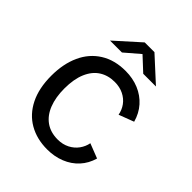

<svg xmlns="http://www.w3.org/2000/svg" viewBox="-201 -823 950 950"><g transform="rotate(45 274.0 -348.0)"><path d="M290 -539.5Q341 -539.5 383.5 -521.8Q426 -504 455.5 -470.8Q485 -437.5 497.5 -391.5L418.5 -361.5Q413.5 -390 396.8 -413Q380 -436 352.8 -449.5Q325.5 -463 290.5 -463Q244.5 -463 210 -441Q175.5 -419 156.2 -374.2Q137 -329.5 137 -263.5Q137 -202 154.8 -156.5Q172.5 -111 207.2 -86.2Q242 -61.5 292 -61.5Q326.5 -61.5 353.8 -75.5Q381 -89.5 397.8 -112.8Q414.5 -136 419.5 -163L496.5 -133Q484 -88.5 454.5 -56.2Q425 -24 382.5 -7Q340 10 290 10Q217.5 10 162.5 -21.5Q107.5 -53 77 -114.2Q46.5 -175.5 46.5 -262.5Q46.5 -345.5 75 -408Q103.5 -470.5 158.5 -505Q213.5 -539.5 290 -539.5ZM290 -657.5 212.5 -591H129L257 -706H325L450.5 -591H361.5Z"/></g></svg>

Font: 1883 Sans
Style: Regular
Weight: 400
Designer: 1883 Sans project is a fork of Public Sans.
Version: Version 1.009